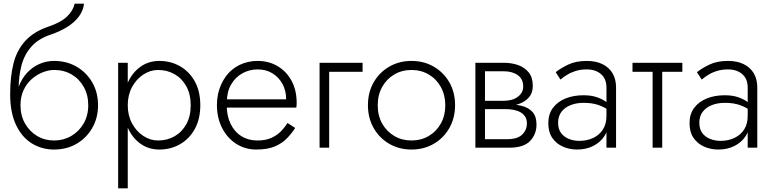

<svg xmlns="http://www.w3.org/2000/svg" viewBox="-20 -800 4206 1040"><path d="M273 -421Q326 -421 367.5 -397Q409 -373 433.5 -329.5Q458 -286 458 -230Q458 -174 433 -131Q408 -88 366 -63.5Q324 -39 273 -39Q222 -39 181 -63.5Q140 -88 115.5 -131Q91 -174 91 -230L35 -290Q35 -191 66.5 -124Q98 -57 152 -23.5Q206 10 273 10Q341 10 394.5 -21Q448 -52 479.5 -106.5Q511 -161 511 -230Q511 -300 479.5 -354Q448 -408 394.5 -439Q341 -470 273 -470ZM65 -230H91Q91 -276 107.5 -311.5Q124 -347 151 -371Q178 -395 210.5 -408Q243 -421 273 -421V-470Q231 -470 193.5 -453.5Q156 -437 127 -406Q98 -375 81.5 -330.5Q65 -286 65 -230ZM35 -290 81 -234V-316Q81 -387 96.5 -446Q112 -505 150.5 -548Q189 -591 256 -613Q308 -631 346.5 -655.5Q385 -680 408 -711.5Q431 -743 435 -780H384Q377 -744 344 -711.5Q311 -679 243 -656Q163 -629 117 -578.5Q71 -528 53 -456Q35 -384 35 -290Z M672 220V-460H620V220ZM1065 -230Q1065 -305 1035.5 -358.5Q1006 -412 955.5 -441Q905 -470 843 -470Q785 -470 741 -438.5Q697 -407 672.5 -353Q648 -299 648 -230Q648 -162 672.5 -107.5Q697 -53 741 -21.5Q785 10 843 10Q905 10 955.5 -19Q1006 -48 1035.5 -102Q1065 -156 1065 -230ZM1013 -230Q1013 -170 989 -127Q965 -84 925 -61.5Q885 -39 836 -39Q794 -39 756 -64Q718 -89 695 -132Q672 -175 672 -230Q672 -285 695 -328Q718 -371 756 -396Q794 -421 836 -421Q885 -421 925 -398.5Q965 -376 989 -333Q1013 -290 1013 -230Z M1188 -217H1585Q1586 -223 1586.5 -229.5Q1587 -236 1587 -242Q1587 -311 1559.5 -362Q1532 -413 1484 -441.5Q1436 -470 1376 -470Q1321 -470 1276 -447.5Q1231 -425 1202 -384.5Q1173 -344 1161 -291Q1158 -276 1156.5 -261.5Q1155 -247 1155 -231Q1155 -162 1183 -107Q1211 -52 1259.5 -21Q1308 10 1368 10Q1429 10 1468 -6.5Q1507 -23 1533 -49.5Q1559 -76 1579 -107L1537 -134Q1522 -109 1500.5 -87.5Q1479 -66 1448.5 -52.5Q1418 -39 1374 -39Q1325 -39 1287.5 -62.5Q1250 -86 1229 -129.5Q1208 -173 1208 -231L1209 -249Q1209 -303 1232 -342.5Q1255 -382 1293 -403Q1331 -424 1376 -424Q1421 -424 1455.5 -403Q1490 -382 1510 -345.5Q1530 -309 1530 -262H1188Z M1711 -460V0H1763V-411H1944V-460Z M1973 -230Q1973 -161 2004 -106.5Q2035 -52 2088.5 -21Q2142 10 2209 10Q2276 10 2329.5 -21Q2383 -52 2414 -106.5Q2445 -161 2445 -230Q2445 -300 2414 -354Q2383 -408 2329.5 -439Q2276 -470 2209 -470Q2142 -470 2088.5 -439Q2035 -408 2004 -354Q1973 -300 1973 -230ZM2026 -230Q2026 -286 2050 -329Q2074 -372 2115.5 -396.5Q2157 -421 2209 -421Q2261 -421 2302.5 -396.5Q2344 -372 2368 -328.5Q2392 -285 2392 -230Q2392 -174 2368 -131Q2344 -88 2302.5 -63.5Q2261 -39 2209 -39Q2157 -39 2115.5 -63.5Q2074 -88 2050 -131Q2026 -174 2026 -230Z M2585 -236V-209H2718Q2741 -209 2762 -205Q2783 -201 2799 -192Q2815 -183 2824.5 -168.5Q2834 -154 2834 -131Q2834 -96 2808.5 -71Q2783 -46 2726 -46H2585V0H2738Q2817 0 2851.5 -36.5Q2886 -73 2886 -125Q2886 -170 2864 -194Q2842 -218 2804 -227Q2766 -236 2718 -236ZM2585 -224H2708Q2751 -224 2786.5 -235.5Q2822 -247 2844 -271.5Q2866 -296 2866 -335Q2866 -380 2844 -407.5Q2822 -435 2786.5 -447.5Q2751 -460 2708 -460H2585V-414H2708Q2755 -414 2784.5 -393Q2814 -372 2814 -332Q2814 -311 2804.5 -296.5Q2795 -282 2779.5 -272Q2764 -262 2745 -258Q2726 -254 2708 -254H2585ZM2555 -460V0H2607V-460Z M3003 -135Q3003 -170 3021 -194Q3039 -218 3070.5 -230.5Q3102 -243 3142 -243Q3189 -243 3223.5 -230.5Q3258 -218 3286 -197V-229Q3278 -238 3259.5 -251Q3241 -264 3211.5 -274Q3182 -284 3140 -284Q3086 -284 3043 -266.5Q3000 -249 2975 -215.5Q2950 -182 2950 -133Q2950 -84 2972 -52.5Q2994 -21 3029.5 -5.5Q3065 10 3106 10Q3155 10 3193.5 -9.5Q3232 -29 3254.5 -63.5Q3277 -98 3277 -142L3265 -172Q3265 -129 3246 -99Q3227 -69 3193.5 -53Q3160 -37 3118 -37Q3088 -37 3061.5 -47.5Q3035 -58 3019 -79.5Q3003 -101 3003 -135ZM3016 -369Q3030 -381 3050.5 -394Q3071 -407 3098 -415.5Q3125 -424 3158 -424Q3206 -424 3235.5 -398.5Q3265 -373 3265 -326V0H3317V-326Q3317 -371 3298 -403Q3279 -435 3243.5 -452.5Q3208 -470 3158 -470Q3099 -470 3057.5 -450Q3016 -430 2990 -409Z M3406 -460V-411H3676V-460ZM3515 -446V0H3567V-446Z M3768 -135Q3768 -170 3786 -194Q3804 -218 3835.5 -230.5Q3867 -243 3907 -243Q3954 -243 3988.5 -230.5Q4023 -218 4051 -197V-229Q4043 -238 4024.5 -251Q4006 -264 3976.5 -274Q3947 -284 3905 -284Q3851 -284 3808 -266.5Q3765 -249 3740 -215.5Q3715 -182 3715 -133Q3715 -84 3737 -52.5Q3759 -21 3794.5 -5.5Q3830 10 3871 10Q3920 10 3958.5 -9.5Q3997 -29 4019.5 -63.5Q4042 -98 4042 -142L4030 -172Q4030 -129 4011 -99Q3992 -69 3958.5 -53Q3925 -37 3883 -37Q3853 -37 3826.5 -47.5Q3800 -58 3784 -79.5Q3768 -101 3768 -135ZM3781 -369Q3795 -381 3815.5 -394Q3836 -407 3863 -415.5Q3890 -424 3923 -424Q3971 -424 4000.5 -398.5Q4030 -373 4030 -326V0H4082V-326Q4082 -371 4063 -403Q4044 -435 4008.5 -452.5Q3973 -470 3923 -470Q3864 -470 3822.5 -450Q3781 -430 3755 -409Z"/></svg>

Font: Jost Light
Style: Regular
Weight: 300
Version: Version 3.710